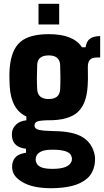

<svg xmlns="http://www.w3.org/2000/svg" viewBox="-20 -790 548 1012"><path d="M251 202Q160 202 108 175Q56 148 47 112Q42 93 45 74Q49 51 64.5 36Q80 21 117 15V-6Q53 -13 44 -64Q41 -81 44 -97Q48 -118 66.5 -135Q85 -152 119 -156V-176Q38 -213 31 -337Q28 -391 31 -430Q39 -527 86.5 -568.5Q134 -610 237 -610Q367 -610 412 -541H431Q436 -572 453.5 -585.5Q471 -599 508 -600V-487H493Q466 -487 454.5 -475.5Q443 -464 443 -437Q444 -393 443.5 -372Q443 -351 442 -337Q436 -240 388.5 -198Q341 -156 237 -156H228Q188 -155 175 -149Q162 -143 162 -129V-126Q163 -111 185.5 -105.5Q208 -100 263 -99Q367 -98 417 -66Q467 -34 479 27Q481 35 481 48Q481 61 479 75Q471 123 439.5 150.5Q408 178 359.5 190Q311 202 251 202ZM237 -268Q294 -268 297 -319Q300 -377 297 -448Q294 -498 237 -498Q178 -498 176 -448Q173 -377 176 -319Q179 -268 237 -268ZM257 100Q340 100 356 63Q363 48 355 30Q348 14 323 6.5Q298 -1 257 -1Q217 -1 197 8.5Q177 18 171 34Q165 50 171 66Q177 83 197 91.5Q217 100 257 100ZM183 -661V-770H292V-661Z"/></svg>

Font: Big Shoulders Display Black
Style: Regular
Weight: 900
Designer: Patric King
Foundry: XO Type Co
Version: Version 1.000; ttfautohint (v1.8.2)